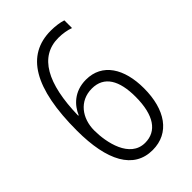

<svg xmlns="http://www.w3.org/2000/svg" viewBox="-221 -806 900 900"><g transform="rotate(-45 229.5 -356.0)"><path d="M51 -305C51 -104 113 11 238 11C351 11 414 -82 414 -223C414 -353 358 -444 250 -444C171 -444 127 -395 108 -350H105C109 -560 173 -674 297 -674C326 -674 354 -669 375 -661V-712C354 -719 325 -723 296 -723C133 -723 51 -586 51 -305ZM237 -38C136 -38 109 -168 109 -248C109 -328 157 -395 240 -395C322 -395 358 -330 358 -223C358 -101 314 -38 237 -38Z"/></g></svg>

Font: Noto Sans Gujarati Condensed Light
Style: Regular
Weight: 300
Width: 3
Designer: Jelle Bosma - Monotype Design Team, Universal Thirst
Foundry: Monotype Imaging Inc.
Version: Version 2.106